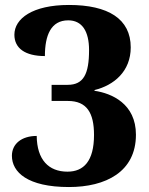

<svg xmlns="http://www.w3.org/2000/svg" viewBox="-20 -744 601 774"><path d="M258 10C406 10 528 -51 528 -201C528 -326 430 -368 361 -378V-381C439 -400 507 -456 507 -553C507 -668 416 -724 258 -724C111 -724 38 -669 38 -604C38 -549 82 -518 161 -518C161 -601 185 -662 255 -662C311 -662 339 -618 339 -542C339 -446 317 -402 253 -402H188V-337H254C330 -337 359 -289 359 -200C359 -94 317 -52 252 -52C176 -52 129 -100 128 -196C67 -196 28 -164 28 -116C28 -50 91 10 258 10Z"/></svg>

Font: Noto Serif Condensed ExtraBold
Style: Regular
Weight: 800
Width: 3
Designer: Monotype Design Team
Foundry: Monotype Imaging Inc.
Version: Version 2.013